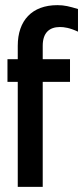

<svg xmlns="http://www.w3.org/2000/svg" viewBox="-20 -726 323 746"><path d="M49 -548V-496H9V-408H49V0H146V-408H252V-496H146V-548C146 -599 172 -621 213 -621C229 -621 251 -618 283 -603V-691C249 -701 231 -706 203 -706C104 -706 49 -646 49 -548Z"/></svg>

Font: Modon Arabic
Style: Bold
Weight: 700
Designer: Ahmedzaza
Foundry: Ahmedzaza
Version: Version 2.010